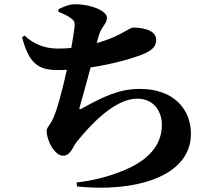

<svg xmlns="http://www.w3.org/2000/svg" viewBox="-20 -827 1040 905"><path d="M255 -772C281 -761 298 -753 313 -742C330 -730 334 -724 331 -697C328 -673 323 -640 316 -601C296 -599 275 -598 254 -598C192 -598 140 -618 96 -659L84 -652C116 -527 162 -497 250 -497C265 -497 280 -497 295 -498C276 -410 245 -289 223 -254C208 -228 200 -224 200 -210C200 -162 239 -93 277 -93C313 -93 321 -133 343 -160C403 -235 520 -362 626 -362C710 -362 743 -296 743 -239C743 -162 702 -83 571 -27C494 6 415 25 341 33L343 52C611 80 880 9 880 -197C880 -307 804 -408 639 -408C543 -408 467 -372 363 -314C356 -310 353 -312 355 -320C362 -347 387 -432 407 -509C513 -525 605 -552 650 -570C700 -590 716 -609 716 -640C716 -691 637 -697 606 -697C600 -697 586 -688 545 -666C517 -651 479 -636 436 -624C439 -636 442 -647 445 -657C459 -705 484 -713 484 -744C484 -774 413 -807 334 -807C308 -807 285 -798 255 -783Z"/></svg>

Font: Noto Serif TC Black
Style: Regular
Weight: 900
Version: Version 1.001;PS 1.001;hotconv 16.6.54;makeotf.lib2.5.65590